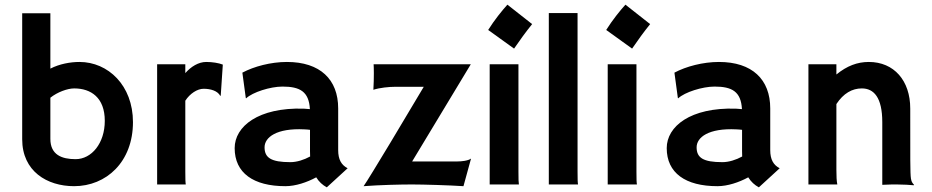

<svg xmlns="http://www.w3.org/2000/svg" viewBox="-20 -783 3955 815"><path d="M74.2 -191.9C74.2 -56.2 179.7 7.3 294.4 7.3C431.2 7.3 544.4 -95.7 544.4 -264.6C544.4 -420.9 438.5 -520 317.4 -520C278.8 -520 232.4 -511.7 193.8 -491.7V-726.6H74.2ZM193.8 -193.4V-368.2C223.6 -392.1 266.6 -407.7 294.9 -407.7C365.7 -407.7 424.8 -369.1 424.8 -270C424.8 -175.3 369.1 -107.4 300.8 -107.4C242.7 -107.4 193.8 -125.5 193.8 -193.4Z M647 0H768.6C767.1 -8.3 766.6 -21.5 766.6 -54.7V-355.5C786.1 -385.7 817.4 -406.2 844.2 -406.2C874 -406.2 903.8 -397.5 915 -376L917 -377.4L925.8 -508.8C908.7 -515.6 881.3 -520 855.5 -520C822.3 -520 790.5 -500 766.6 -472.7V-510.3H647Z M976.1 -154.3C976.1 -48.8 1055.7 7.3 1191.4 7.3C1234.4 7.3 1282.7 -8.8 1322.3 -30.3C1334 -11.2 1349.1 2.4 1367.2 12.2L1455.6 -68.8C1429.2 -82.5 1415.5 -105.5 1415.5 -146V-322.8C1415.5 -445.8 1338.9 -520 1197.8 -520C1129.9 -520 1058.1 -501 1008.8 -474.6L1023.4 -366.7L1024.9 -365.7C1052.2 -391.6 1127.4 -415.5 1179.2 -415.5C1252.9 -415.5 1291.5 -394.5 1295.4 -319.8C1287.6 -320.8 1276.9 -321.3 1269 -321.8C1077.1 -327.6 976.1 -246.6 976.1 -154.3ZM1103 -157.7C1103 -200.2 1153.8 -239.7 1271.5 -233.9C1281.2 -233.4 1289.1 -232.9 1295.9 -231.9V-141.6C1295.9 -133.8 1295.9 -126 1296.4 -118.7C1270.5 -104.5 1240.2 -94.7 1212.4 -94.7C1130.9 -94.7 1103 -113.3 1103 -157.7Z M1523.4 7.3C1591.8 2 1681.2 0 1729 0C1776.9 0 1890.1 3.4 1947.3 7.3L1979.5 -109.9C1966.3 -100.1 1937.5 -97.7 1921.4 -97.7H1729.5L1978.5 -510.3H1565.9C1566.4 -495.6 1566.9 -498.5 1566.9 -472.2C1566.9 -451.2 1566.4 -427.2 1564.9 -401.9C1591.3 -410.6 1631.8 -414.6 1657.7 -414.6H1778.8C1719.7 -314.5 1545.4 -22.9 1523.4 7.3Z M2162.1 -576.7C2188.5 -615.2 2210.9 -646 2238.8 -680.7L2133.8 -763.2C2111.3 -738.3 2079.1 -698.7 2052.2 -655.8ZM2058.6 0H2182.6C2181.2 -8.3 2180.7 -21.5 2180.7 -54.7V-510.3H2058.6Z M2309.6 0H2433.6C2432.1 -8.3 2431.6 -21.5 2431.6 -54.7V-727.5H2309.6Z M2663.1 -576.7C2689.5 -615.2 2711.9 -646 2739.7 -680.7L2634.8 -763.2C2612.3 -738.3 2580.1 -698.7 2553.2 -655.8ZM2559.6 0H2683.6C2682.1 -8.3 2681.6 -21.5 2681.6 -54.7V-510.3H2559.6Z M2810.1 -154.3C2810.1 -48.8 2889.6 7.3 3025.4 7.3C3068.4 7.3 3116.7 -8.8 3156.2 -30.3C3168 -11.2 3183.1 2.4 3201.2 12.2L3289.6 -68.8C3263.2 -82.5 3249.5 -105.5 3249.5 -146V-322.8C3249.5 -445.8 3172.9 -520 3031.7 -520C2963.9 -520 2892.1 -501 2842.8 -474.6L2857.4 -366.7L2858.9 -365.7C2886.2 -391.6 2961.4 -415.5 3013.2 -415.5C3086.9 -415.5 3125.5 -394.5 3129.4 -319.8C3121.6 -320.8 3110.8 -321.3 3103 -321.8C2911.1 -327.6 2810.1 -246.6 2810.1 -154.3ZM2937 -157.7C2937 -200.2 2987.8 -239.7 3105.5 -233.9C3115.2 -233.4 3123 -232.9 3129.9 -231.9V-141.6C3129.9 -133.8 3129.9 -126 3130.4 -118.7C3104.5 -104.5 3074.2 -94.7 3046.4 -94.7C2964.8 -94.7 2937 -113.3 2937 -157.7Z M3411.6 0H3534.2C3531.2 -16.1 3530.3 -33.7 3530.3 -62.5V-341.3C3560.1 -386.7 3597.2 -407.7 3638.2 -407.7C3689.5 -407.7 3725.1 -369.1 3725.1 -264.6V1.5C3759.8 -0.5 3781.2 0 3787.1 0C3814 0 3844.2 2 3858.9 3.4L3859.9 1.5C3856 -3.4 3849.1 -8.3 3846.7 -24.9C3843.3 -48.8 3843.8 -111.8 3843.8 -322.3C3843.8 -440.9 3774.9 -520 3668 -520C3619.1 -520 3575.2 -503.4 3530.3 -466.8V-510.3H3411.6Z"/></svg>

Font: HammersmithOne
Style: Regular
Weight: 400
Designer: Nicole Fally
Foundry: Nicole Fally
Version: Version 1.003